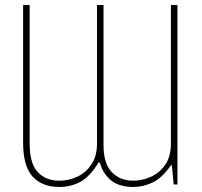

<svg xmlns="http://www.w3.org/2000/svg" viewBox="-20 -734 804 764"><path d="M216 10Q148 10 110 -31Q72 -72 72 -167V-714H98V-162Q98 -84 130 -49.5Q162 -15 216 -15Q255 -15 289 -31.5Q323 -48 344.5 -81Q366 -114 366 -163V-714H392V-155Q392 -84 424.5 -49.5Q457 -15 510 -15Q546 -15 580.5 -30.5Q615 -46 637.5 -78.5Q660 -111 660 -161V-714H686V0H671L664 -76H660Q625 -26 587.5 -8Q550 10 510 10Q456 10 423.5 -15Q391 -40 377 -87H372Q336 -29 298 -9.5Q260 10 216 10Z"/></svg>

Font: Noto Sans ExtraCondensed Thin
Style: Regular
Weight: 100
Width: 2
Designer: Monotype Design Team
Foundry: Monotype Imaging Inc.
Version: Version 2.013; ttfautohint (v1.8.4.7-5d5b)